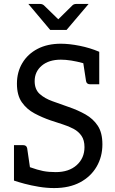

<svg xmlns="http://www.w3.org/2000/svg" viewBox="-20 -947 585 975"><path d="M255 8Q217 8 177.5 1.5Q138 -5 104.5 -14Q71 -23 51 -30V-210H97Q115 -210 118 -194L132 -98Q171 -84 199 -78.5Q227 -73 263 -73Q330 -73 369.5 -108.5Q409 -144 409 -200Q409 -235 394 -257Q379 -279 354 -292.5Q329 -306 298.5 -315.5Q268 -325 236 -336Q195 -350 155.5 -371Q116 -392 91 -427.5Q66 -463 66 -522Q66 -581 93.5 -627Q121 -673 171 -699Q221 -725 289 -725Q332 -725 384.5 -714.5Q437 -704 484 -684V-519H438Q420 -519 417 -535L403 -626Q338 -644 289 -644Q228 -644 192 -613.5Q156 -583 156 -535Q156 -493 181.5 -470Q207 -447 246.5 -433Q286 -419 328 -404Q375 -388 414 -366Q453 -344 476.5 -308.5Q500 -273 500 -214Q500 -151 470.5 -100.5Q441 -50 386.5 -21Q332 8 255 8ZM430 -927 318 -795H235L124 -927H183Q195 -927 203 -920L276 -849L348 -920Q355 -927 368 -927Z"/></svg>

Font: Aleo
Style: Regular
Weight: 400
Designer: Alessio Laiso
Foundry: Alessio Laiso
Version: Version 2.001; ttfautohint (v1.8.4.7-5d5b);gftools[0.9.29]